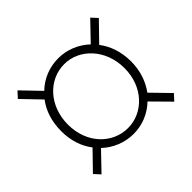

<svg xmlns="http://www.w3.org/2000/svg" viewBox="-117 -741 756 756"><g transform="rotate(-45 260.5 -363.0)"><path d="M58 -129 130 -204C165 -171 211 -152 261 -152C309 -152 355 -171 389 -204L463 -129L486 -154L413 -229C439 -264 455 -309 455 -361C455 -415 439 -461 412 -496L486 -572L463 -597L390 -521C355 -554 309 -573 261 -573C211 -573 165 -554 131 -521L58 -597L35 -572L108 -496C81 -461 66 -415 66 -361C66 -309 81 -264 108 -229L35 -154ZM261 -184C175 -184 103 -256 103 -361C103 -466 175 -540 261 -540C345 -540 418 -466 418 -361C418 -256 345 -184 261 -184Z"/></g></svg>

Font: Harano Aji Gothic ExtraLight
Style: Regular
Weight: 250
Foundry: Masamichi Hosoda
Version: HaranoAjiGothic-ExtraLight version 20230610;ttx 4.39.4